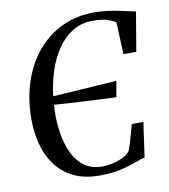

<svg xmlns="http://www.w3.org/2000/svg" viewBox="-84 -824 793 903"><g transform="rotate(-10 312.0 -372.0)"><path d="M321 8.5Q244 8.5 191.8 -18.5Q139.5 -45.5 108 -90.5Q76.5 -135.5 62.5 -191.5Q48.5 -247.5 48.5 -305.5Q48.5 -405.5 76.2 -487.5Q104 -569.5 154.5 -628.5Q205 -687.5 273.5 -719.5Q342 -751.5 423 -751.5Q458 -751.5 486.2 -748Q514.5 -744.5 538.5 -739.5Q562.5 -734.5 582.8 -729.8Q603 -725 621 -722L589.5 -534.5H528L521.5 -687.5Q506.5 -697.5 481.2 -705.8Q456 -714 412.5 -714Q358 -714 315.8 -688Q273.5 -662 243 -617Q212.5 -572 194 -515.2Q175.5 -458.5 168.5 -396.5L473.5 -416.5L460 -340.5Q437 -341.5 401.2 -343Q365.5 -344.5 324 -346.8Q282.5 -349 241 -351.5Q199.5 -354 165 -356.5Q164 -343 163.5 -329.8Q163 -316.5 163 -303Q164 -252.5 173.2 -204Q182.5 -155.5 202.8 -116.5Q223 -77.5 256.8 -54.2Q290.5 -31 341.5 -31Q362.5 -31 389 -37Q415.5 -43 439 -54.5Q462.5 -66 473.5 -82.5Q478 -94 482.8 -109.2Q487.5 -124.5 492.2 -141Q497 -157.5 501.5 -173.8Q506 -190 509.5 -204H565L541.5 -38Q521 -33 491 -21.8Q461 -10.5 419 -1Q377 8.5 321 8.5Z"/></g></svg>

Font: Merriweather 96pt
Style: Italic
Weight: 400
Italic angle: -7.8°
Version: Version 2.101